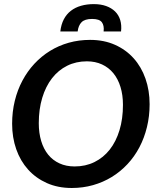

<svg xmlns="http://www.w3.org/2000/svg" viewBox="-20 -930 793 958"><path d="M726.5 -410Q726.5 -350 713.2 -295.8Q700 -241.5 675.5 -195Q651 -148.5 616 -111Q581 -73.5 537.8 -47Q494.5 -20.5 444 -6.2Q393.5 8 338 8Q269 8 214 -16.5Q159 -41 120.2 -84Q81.5 -127 61 -185.5Q40.5 -244 40.5 -312.5Q40.5 -372.5 53.8 -426.8Q67 -481 91.8 -527.5Q116.5 -574 151.2 -611.5Q186 -649 229.2 -675.8Q272.5 -702.5 323 -716.8Q373.5 -731 429.5 -731Q498.5 -731 553.5 -706.5Q608.5 -682 647 -639Q685.5 -596 706 -537.2Q726.5 -478.5 726.5 -410ZM593.5 -407Q593.5 -456 581.2 -496Q569 -536 545.8 -564.5Q522.5 -593 489 -608.5Q455.5 -624 413.5 -624Q359.5 -624 315.2 -602Q271 -580 239.5 -539.5Q208 -499 190.8 -442Q173.5 -385 173.5 -315.5Q173.5 -266.5 185.5 -226.5Q197.5 -186.5 220.5 -158.2Q243.5 -130 276.8 -114.8Q310 -99.5 352.5 -99.5Q407 -99.5 451.5 -121.5Q496 -143.5 527.5 -183.5Q559 -223.5 576.2 -280.2Q593.5 -337 593.5 -407ZM448 -909.5Q482.5 -909.5 509.2 -900Q536 -890.5 554 -873Q572 -855.5 579.8 -830.2Q587.5 -805 584 -773H497Q500.5 -802.5 488.2 -819Q476 -835.5 439.5 -835.5Q403 -835.5 387 -819.2Q371 -803 367.5 -773H281Q285 -808 298.5 -833.8Q312 -859.5 333.8 -876.2Q355.5 -893 384.5 -901.2Q413.5 -909.5 448 -909.5Z"/></svg>

Font: Lato 2
Style: Bold Italic
Weight: 700
Italic angle: -7°
Designer: Lukasz Dziedzic with Adam Twardoch and Botio Nikoltchev
Foundry: tyPoland Lukasz Dziedzic
Version: Version 2.015; 2015-08-06; http://www.latofonts.com/